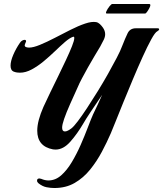

<svg xmlns="http://www.w3.org/2000/svg" viewBox="-20 -738 819 964"><path d="M253 206Q234 206 213.5 202Q193 198 173 182Q166 176 166 169Q166 158 178 158Q181 158 187 160Q206 168 223 168Q258 168 287 142.5Q316 117 340.5 76Q365 35 385 -10.5Q405 -56 420.5 -97Q436 -138 447 -163Q459 -188 470.5 -212.5Q482 -237 493 -262Q463 -218 436 -177.5Q409 -137 399 -119Q368 -66 333 -26.5Q298 13 259 13Q250 13 246 12Q167 -3 167 -82Q167 -107 175 -137Q183 -167 198 -201Q212 -232 231.5 -272Q251 -312 272 -355Q293 -398 311.5 -437.5Q330 -477 341.5 -506Q353 -535 353 -547Q353 -556 346 -553Q329 -547 306 -527Q283 -507 256 -481Q229 -455 199.5 -430.5Q170 -406 139.5 -389.5Q109 -373 80 -373Q73 -373 65.5 -374Q58 -375 50 -378Q33 -384 33 -408Q33 -431 46.5 -462.5Q60 -494 80 -523Q85 -531 92 -534.5Q99 -538 103 -538Q111 -538 111 -531Q111 -528 108 -523Q107 -519 105.5 -516Q104 -513 104 -511Q104 -504 111 -501.5Q118 -499 126 -499Q147 -499 181 -513Q215 -527 254.5 -547.5Q294 -568 333.5 -588Q373 -608 407 -619.5Q441 -631 463 -627Q473 -625 481.5 -617Q490 -609 497 -599Q508 -583 508 -566Q508 -553 501 -538.5Q494 -524 483 -504Q471 -484 454.5 -456.5Q438 -429 421.5 -399.5Q405 -370 391.5 -344.5Q378 -319 371 -302Q351 -258 332 -215.5Q313 -173 302 -141Q292 -112 292 -97Q292 -78 306 -78Q313 -78 321.5 -82.5Q330 -87 338 -93Q350 -102 370.5 -129Q391 -156 417 -195.5Q443 -235 470.5 -279.5Q498 -324 522.5 -367.5Q547 -411 566 -447.5Q585 -484 593 -506Q609 -547 621 -571.5Q633 -596 662 -596H771Q779 -596 779 -591Q779 -586 770 -581Q759 -576 739.5 -540.5Q720 -505 696 -452Q672 -399 647 -339.5Q622 -280 599 -223.5Q576 -167 559.5 -125.5Q543 -84 536 -68Q517 -24 491.5 24Q466 72 432.5 113.5Q399 155 355 180.5Q311 206 253 206ZM516 -670Q509 -670 514.5 -682Q520 -694 529.5 -706Q539 -718 544 -718H728Q735 -718 735 -712Q735 -707 729.5 -696.5Q724 -686 718 -678Q712 -670 709 -670Z"/></svg>

Font: Praise
Style: Regular
Weight: 400
Designer: Robert E. Leuschke
Foundry: Robert E. Leuschke
Version: Version 1.100; ttfautohint (v1.8.3)